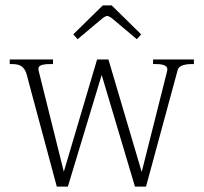

<svg xmlns="http://www.w3.org/2000/svg" viewBox="-20 -690 754 710"><path d="M267 -545 251 -563 360 -670H393L502 -563L486 -545L392 -624Q381 -631 377 -631Q371 -631 361 -624ZM697 -470V-453H686Q669 -453 654.5 -448Q640 -443 637 -431L520 0H479L356 -413L231 0H190L87 -383Q85 -391 79.5 -412Q74 -433 62 -443Q50 -453 26 -453H16V-470H176V-453H163Q142 -453 130.5 -448Q119 -443 123 -428L216 -55L339 -470H381L504 -54L598 -427Q605 -453 558 -453H546V-470Z"/></svg>

Font: Taviraj ExtraLight
Style: Regular
Weight: 275
Designer: Katatrad Team
Foundry: CadsonDemak
Version: Version 1.001